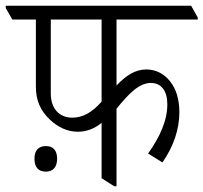

<svg xmlns="http://www.w3.org/2000/svg" viewBox="-50 -643 709 669"><path d="M221 -184C252 -184 280 -195 304 -215V-22L348 6H356V-264C400 -319 436 -354 476 -354C512 -354 533 -326 533 -280C533 -222 507 -166 466 -108L516 -77C555 -133 575 -193 575 -252C575 -296 564 -333 543 -359C523 -385 494 -401 460 -401C422 -401 390 -381 356 -345V-575H639V-582L616 -623H-30V-615L-7 -575H75V-342C75 -295 89 -259 125 -225C151 -201 183 -184 221 -184ZM127 -317V-575H304V-289C271 -251 238 -233 202 -233C158 -233 127 -263 127 -317ZM110 -45C135 -45 149 -61 149 -90C149 -118 136 -134 110 -134C84 -134 70 -119 70 -90C70 -60 84 -45 110 -45Z"/></svg>

Font: Noto Serif Devanagari Condensed Light
Style: Regular
Weight: 300
Width: 3
Designer: Universal Thirst, Indian Type Foundry and the Monotype Design Team
Foundry: Monotype Imaging Inc.
Version: Version 2.004